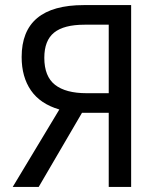

<svg xmlns="http://www.w3.org/2000/svg" viewBox="-20 -734 603 754"><path d="M30 0 213 -304Q138 -326 101.5 -379Q65 -432 65 -510Q65 -714 309 -714H495V0H407V-291H302L132 0ZM320 -368H407V-637H312Q231 -637 192.5 -606Q154 -575 154 -507Q154 -434 196 -401Q238 -368 320 -368Z"/></svg>

Font: Noto Sans Mono SemiCondensed
Style: Regular
Weight: 400
Width: 4
Designer: Monotype Design Team
Foundry: Monotype Imaging Inc.
Version: Version 2.014